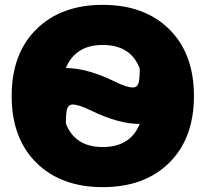

<svg xmlns="http://www.w3.org/2000/svg" viewBox="-20 -760 846 790"><path d="M129.5 -639.5Q231 -740 403 -740Q575 -740 676.5 -639.5Q778 -539 778 -365Q778 -191 676.5 -90.5Q575 10 403 10Q231 10 129.5 -90.5Q28 -191 28 -365Q28 -539 129.5 -639.5ZM251 -252Q288 -155 403 -155Q516 -155 555 -250Q468 -250 355 -305Q304 -330 279 -330Q263 -330 257 -314.5Q251 -299 251 -252ZM251 -480Q338 -480 451 -425Q502 -400 527 -400Q543 -400 549 -415.5Q555 -431 555 -478Q518 -575 403 -575Q290 -575 251 -480Z"/></svg>

Font: Mplus 1p Black
Style: Regular
Weight: 900
Version: Version 1.061